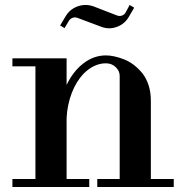

<svg xmlns="http://www.w3.org/2000/svg" viewBox="-20 -750 732 770"><path d="M29.8 0V-32.2H122.1V-483.9H29.8V-516.1H247.1V-409.2Q272.9 -463.9 314.5 -495.8Q356 -527.8 404.8 -527.8Q420.4 -527.8 438.5 -523.9Q456.5 -520 477.3 -512Q498 -503.9 516.8 -489.5Q535.6 -475.1 551 -456.1Q566.4 -437 575.7 -408.7Q585 -380.4 585 -347.2V-32.2H676.8V0H370.1V-32.2H460V-445.8Q460 -465.3 444.1 -480.7Q428.2 -496.1 404.8 -496.1Q356.9 -496.1 314.9 -454.1Q285.6 -423.3 267.8 -377Q250 -330.6 247.1 -276.9V-32.2H337.9V0ZM221.2 -647.9Q231 -664.1 242.2 -683.1Q259.3 -712.9 291.3 -724.4Q323.2 -735.8 356 -724.1L449.2 -688Q459 -684.1 469 -687.5Q479 -690.9 483.9 -700.2L500 -730L518.1 -719.2L497.1 -683.1Q480.5 -653.8 448.5 -642.1Q416.5 -630.4 384.8 -643.1L291 -678.2Q281.2 -682.1 271.5 -678.7Q261.7 -675.3 255.9 -666L238.8 -637.2Z"/></svg>

Font: Fin Serif Display
Style: Italic
Weight: 400
Designer: J. Blake Harris
Version: Version 1.006;FEAKit 1.0